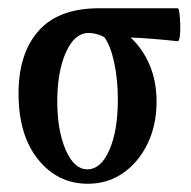

<svg xmlns="http://www.w3.org/2000/svg" viewBox="-20 -435 464 466"><path d="M193 11Q120 11 72.5 -48Q25 -107 25 -208Q25 -305 73.5 -360Q122 -415 221 -415H411Q414 -415 415.5 -403Q417 -391 417.5 -375Q418 -359 416.5 -347Q415 -335 411 -335Q384 -338 353 -340.5Q322 -343 297 -344Q327 -316 343.5 -276.5Q360 -237 360 -188Q360 -132 338.5 -87Q317 -42 279.5 -15.5Q242 11 193 11ZM192 -24Q225 -24 245.5 -71Q266 -118 266 -193Q266 -243 257 -284Q248 -325 233 -345Q214 -355 195 -355Q161 -355 140 -308Q119 -261 119 -189Q119 -118 139.5 -71Q160 -24 192 -24Z"/></svg>

Font: Junicode Two Beta Condensed Medium
Style: Regular
Weight: 500
Width: 3
Designer: Peter S. Baker
Foundry: Briery Creek Software
Version: Version 1.053; ttfautohint (v1.8.4)